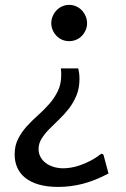

<svg xmlns="http://www.w3.org/2000/svg" viewBox="-20 -547 507 775"><path d="M235.8 132.3Q249 132.3 266.1 129.6Q283.2 127 303 120.1Q322.8 113.3 344.7 102.1Q366.7 90.8 389.6 73.2L397.5 77.1L418 153.3Q364.7 181.6 315.2 194.6Q265.6 207.5 215.3 207.5Q170.4 207.5 137.2 198Q104 188.5 82.3 171.1Q60.5 153.8 49.8 129.6Q39.1 105.5 39.1 76.2Q39.1 41 53 13.7Q66.9 -13.7 87.9 -36.9Q108.9 -60.1 133.1 -81.5Q157.2 -103 178.2 -126.7Q199.2 -150.4 213.1 -178.7Q227.1 -207 227.1 -244.1Q227.1 -250 226.8 -257.6Q226.6 -265.1 225.6 -271H295.9Q298.3 -259.8 299.6 -250Q300.8 -240.2 300.8 -228Q300.8 -190.9 288.6 -161.6Q276.4 -132.3 258.1 -108.6Q239.7 -85 218.3 -64.7Q196.8 -44.4 178.5 -25.6Q160.2 -6.8 147.9 12.7Q135.7 32.2 135.7 54.7Q135.7 72.8 143.8 87.2Q151.9 101.6 165.5 111.6Q179.2 121.6 197.5 127Q215.8 132.3 235.8 132.3ZM259.3 -380.9Q243.7 -380.9 230.5 -386.7Q217.3 -392.6 207.8 -402.6Q198.2 -412.6 192.6 -425.8Q187 -439 187 -453.1Q187 -467.8 192.6 -481.2Q198.2 -494.6 207.8 -504.9Q217.3 -515.1 230.5 -521.2Q243.7 -527.3 259.3 -527.3Q274.4 -527.3 287.8 -521.2Q301.3 -515.1 310.8 -504.9Q320.3 -494.6 325.9 -481.2Q331.5 -467.8 331.5 -453.1Q331.5 -439 325.9 -425.8Q320.3 -412.6 310.8 -402.6Q301.3 -392.6 287.8 -386.7Q274.4 -380.9 259.3 -380.9Z"/></svg>

Font: Proza Libre
Style: Regular
Weight: 400
Designer: Jasper de Waard
Foundry: Jasper de Waard
Version: Version 1.000; ttfautohint (v1.4.1.8-43bc)